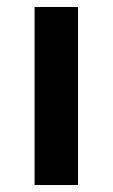

<svg xmlns="http://www.w3.org/2000/svg" viewBox="-20 -531 323 551"><path d="M79.2 0V-511H204V0Z"/></svg>

Font: Overpass
Style: Regular
Weight: 400
Designer: Delve Withrington, Dave Bailey, Thomas Jockin
Foundry: Delve Fonts LLC
Version: Version 4.000